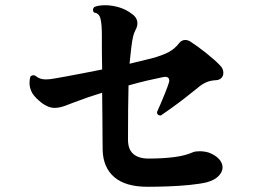

<svg xmlns="http://www.w3.org/2000/svg" viewBox="-20 -746 1040 735"><path d="M545 -31Q461 -31 418 -67.5Q375 -104 373 -171Q373 -186 372.5 -219.5Q372 -253 372 -298Q372 -343 371 -391Q313 -373 279.5 -360Q246 -347 226 -340Q206 -333 189 -333Q160 -333 129 -361Q108 -379 100.5 -395.5Q93 -412 93 -428Q93 -440 96 -452Q101 -458 108 -458Q114 -458 118 -454Q133 -442 155 -442Q170 -442 188.5 -445.5Q207 -449 231 -453Q258 -458 294.5 -465Q331 -472 371 -480Q370 -518 370 -551.5Q370 -585 370 -611Q370 -654 364.5 -675Q359 -696 340 -698Q336 -702 336 -708Q336 -714 341 -719Q356 -726 383 -726Q408 -726 435.5 -718Q463 -710 486 -692Q506 -678 506 -656Q506 -646 502 -638Q493 -621 489.5 -606Q486 -591 483 -567Q481 -552 479.5 -536Q478 -520 476 -502L562 -523Q602 -534 625.5 -546.5Q649 -559 665 -580Q675 -593 689 -593Q700 -593 710 -586Q735 -570 768.5 -543.5Q802 -517 823 -495Q835 -483 835 -467Q835 -456 828 -448Q821 -440 807 -439Q785 -438 768.5 -430.5Q752 -423 736 -409Q714 -391 687.5 -370.5Q661 -350 636.5 -332.5Q612 -315 596 -304H594Q581 -304 581 -317Q587 -330 595.5 -350Q604 -370 612.5 -391Q621 -412 626 -428Q628 -434 628 -437Q628 -455 605 -451Q575 -445 543 -437.5Q511 -430 472 -419Q471 -379 470.5 -328.5Q470 -278 470 -211Q470 -174 490.5 -156.5Q511 -139 548 -139Q603 -139 646 -144.5Q689 -150 718 -163Q727 -167 744 -167Q762 -167 779 -162Q805 -152 818.5 -137Q832 -122 832 -105Q832 -88 816.5 -72Q801 -56 771 -48Q746 -42 706 -38Q666 -34 623.5 -32.5Q581 -31 545 -31Z"/></svg>

Font: Zen Antique
Style: Regular
Weight: 400
Designer: Yoshimichi Ohira
Foundry: Positype
Version: Version 1.001